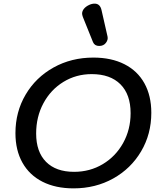

<svg xmlns="http://www.w3.org/2000/svg" viewBox="-20 -1027 881 1057"><path d="M65 -294Q65 -411 121 -506Q177 -601 275 -655.5Q373 -710 494 -710Q593 -710 665 -673.5Q737 -637 775 -568.5Q813 -500 813 -406Q813 -289 757 -194Q701 -99 603.5 -44.5Q506 10 385 10Q286 10 214 -26.5Q142 -63 103.5 -131.5Q65 -200 65 -294ZM699 -404Q699 -507 643 -563Q587 -619 485 -619Q399 -619 329 -576Q259 -533 219 -458.5Q179 -384 179 -292Q179 -191 233.5 -136Q288 -81 388 -81Q475 -81 546 -123.5Q617 -166 658 -240Q699 -314 699 -404ZM492 -795 436 -934Q432 -946 432 -952Q432 -966 442 -978.5Q452 -991 471 -1000Q486 -1007 501 -1007Q531 -1007 539 -971L572 -826Q576 -808 563 -791Q550 -774 526 -774Q501 -774 492 -795Z"/></svg>

Font: Kodchasan SemiBold
Style: Italic
Weight: 600
Italic angle: -10°
Version: Version 1.000; ttfautohint (v1.6)